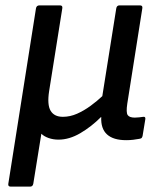

<svg xmlns="http://www.w3.org/2000/svg" viewBox="-20 -510 584 715"><path d="M20 185Q9 185 11 174L114 -479Q116 -490 127 -490H203Q214 -490 212 -479L163 -171Q155 -120 168.5 -97.5Q182 -75 214 -75Q241 -75 267 -86.5Q293 -98 317.5 -116Q342 -134 361 -152L413 -479Q415 -490 425 -490H501Q512 -490 510 -479L454 -124Q449 -91 455.5 -81.5Q462 -72 482 -72Q489 -72 498 -73Q507 -74 514 -75Q523 -76 521 -65L511 -4Q510 0 508 3Q506 6 499 7Q488 9 476 10.5Q464 12 450 12Q402 12 378.5 -9.5Q355 -31 357 -74H356Q320 -38 279 -14Q238 10 198 10Q178 10 161 4Q144 -2 134 -12L104 174Q102 185 92 185Z"/></svg>

Font: Sofia Sans SemiBold
Style: Italic
Weight: 600
Italic angle: -9°
Designer: Botio Nikoltchev, Ani Petrova
Foundry: lettersoup
Version: Version 4.100-B